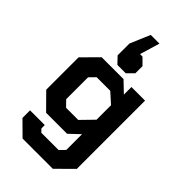

<svg xmlns="http://www.w3.org/2000/svg" viewBox="-307 -907 1217 1217"><g transform="rotate(45 301.0 -298.5)"><path d="M542 -498V114L434 221H163L70 129V61H202V91L221 111H376L410 76V-65L341 0H153L50 -104V-394L153 -498H349L420 -430V-498ZM410 -325 342 -386H220L182 -347V-151L220 -112H329L410 -195ZM311 -684H333L376 -641V-577L333 -534H258L216 -578V-684L273 -818H351Z"/></g></svg>

Font: Chakra Petch
Style: Bold
Weight: 700
Designer: Katatrad Aksorn Co.,Ltd.
Foundry: Cadson Demak Co.,Ltd.
Version: Version 1.000; ttfautohint (v1.6)